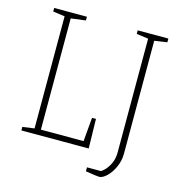

<svg xmlns="http://www.w3.org/2000/svg" viewBox="-105 -686 844 895"><g transform="rotate(15 317.0 -238.0)"><path d="M47 -17 104 -25V-566L47 -574V-591H205V-573L134 -564V-27H340L350 -142H369L372 0H47ZM387 106V87H453Q457 87 470.5 74Q484 61 495.5 37.5Q507 14 507 -17V-566L450 -574V-591H598V-573L537 -564V-19Q537 15 523 46Q509 77 489 96Q469 115 453 115Q441 115 387 106Z"/></g></svg>

Font: Grenze Thin
Style: Regular
Weight: 250
Designer: Renata Polastri
Foundry: Omnibus-Type
Version: Version 1.002; ttfautohint (v1.8)